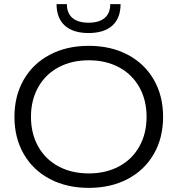

<svg xmlns="http://www.w3.org/2000/svg" viewBox="-20 -900 860 930"><path d="M770 -334Q770 -232 725 -154Q680 -76 598.5 -33Q517 10 410 10Q303 10 221.5 -33Q140 -76 95 -154Q50 -232 50 -334Q50 -436 95 -514Q140 -592 221.5 -635Q303 -678 410 -678Q517 -678 598.5 -635Q680 -592 725 -514Q770 -436 770 -334ZM690 -334Q690 -415 655 -477.5Q620 -540 556.5 -574Q493 -608 410 -608Q327 -608 263.5 -574Q200 -540 165 -477.5Q130 -415 130 -334Q130 -253 165 -190.5Q200 -128 263.5 -94Q327 -60 410 -60Q493 -60 556.5 -94Q620 -128 655 -190.5Q690 -253 690 -334ZM409 -740Q334 -740 294 -776Q254 -812 254 -880H304Q304 -836 331 -813Q358 -790 409 -790Q460 -790 487 -813Q514 -836 514 -880H564Q564 -812 524 -776Q484 -740 409 -740Z"/></svg>

Font: Madhuban Light
Style: Regular
Weight: 300
Designer: jaikishan Patel
Foundry: MagicType
Version: Version 1.000